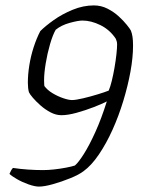

<svg xmlns="http://www.w3.org/2000/svg" viewBox="-20 -585 553 710"><path d="M124 105Q109 105 86 97Q63 89 43 77.5Q23 66 15 58Q18 51 21 45.5Q24 40 28 36Q54 40 83 42Q112 44 139 44Q158 44 180.5 41.5Q203 39 224 35Q245 31 257 27Q270 16 290 -15.5Q310 -47 332.5 -96.5Q355 -146 375 -210Q358 -201 327 -189Q296 -177 263.5 -168Q231 -159 207 -159Q187 -159 167 -169.5Q147 -180 130 -195Q113 -210 101.5 -223.5Q90 -237 87 -244Q85 -251 84 -260Q83 -269 83 -279Q83 -310 88.5 -344Q94 -378 104.5 -410.5Q115 -443 129 -470Q148 -489 179 -511Q210 -533 249 -549Q288 -565 327 -565Q354 -565 377.5 -553Q401 -541 419 -524.5Q437 -508 449 -493Q461 -478 464 -472Q468 -462 470 -449Q472 -436 472 -416Q472 -373 462.5 -320.5Q453 -268 436 -212Q419 -156 396 -105Q373 -54 345.5 -13.5Q318 27 289 48Q272 61 240 74Q208 87 176 96Q144 105 124 105ZM246 -215Q260 -215 287.5 -221.5Q315 -228 342.5 -236.5Q370 -245 382 -250Q388 -264 393.5 -286.5Q399 -309 403.5 -335Q408 -361 410.5 -384Q413 -407 413 -420Q413 -428 411.5 -432.5Q410 -437 408 -442Q386 -475 351.5 -492Q317 -509 285 -509Q269 -509 238 -500.5Q207 -492 186 -475Q175 -456 165 -421.5Q155 -387 149 -350.5Q143 -314 143 -288Q143 -278 143.5 -273.5Q144 -269 144 -267Q155 -252 174 -240.5Q193 -229 213.5 -222Q234 -215 246 -215Z"/></svg>

Font: Texturina Medium 12pt Thin
Style: Italic
Weight: 250
Italic angle: -11°
Version: Version 1.002